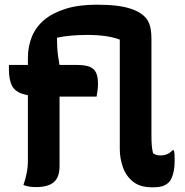

<svg xmlns="http://www.w3.org/2000/svg" viewBox="-20 -789 790 819"><path d="M18 -512H306Q342 -512 361.5 -504.5Q381 -497 389.5 -479.5Q398 -462 398 -432Q398 -417 396 -402.5Q394 -388 392 -377H176Q112 -377 77.5 -388Q43 -399 30.5 -424.5Q18 -450 18 -495Q18 -499 18 -504Q18 -509 18 -512ZM491 -620Q465 -630 430.5 -635Q396 -640 352 -640Q316 -640 282.5 -637Q249 -634 223 -628Q223 -610 224 -590Q225 -570 227.5 -551Q230 -532 234 -511Q234 -485 234 -442.5Q234 -400 234 -349.5Q234 -299 234 -248Q234 -197 234 -153Q234 -109 234 -81Q234 -32 209 -11.5Q184 9 135 9Q115 9 102 6.5Q89 4 80 0Q88 -23 93.5 -49Q99 -75 99 -106Q99 -159 99 -214Q99 -269 99 -324Q99 -379 99 -433.5Q99 -488 99 -541Q99 -591 116 -632.5Q133 -674 168.5 -704Q204 -734 260 -751.5Q316 -769 393 -769Q442 -769 478 -764.5Q514 -760 540 -751Q566 -742 583 -730Q607 -713 616.5 -688.5Q626 -664 626 -622Q626 -588 626 -550.5Q626 -513 626 -472.5Q626 -432 626 -389Q626 -346 626 -301Q626 -256 626 -210Q626 -186 627.5 -168Q629 -150 633 -135Q639 -131 646 -128.5Q653 -126 665 -126Q680 -126 693 -131.5Q706 -137 716 -148H722Q724 -139 724.5 -129Q725 -119 725 -104Q725 -71 718 -46.5Q711 -22 700 -11Q692 -3 681 2Q670 7 656.5 8.5Q643 10 629 10Q577 10 547 -14.5Q517 -39 504 -76.5Q491 -114 491 -153Q491 -201 491 -248Q491 -295 491 -341Q491 -387 491 -432.5Q491 -478 491 -525Q491 -572 491 -620Z"/></svg>

Font: Recursive Casual
Style: Bold
Weight: 700
Version: Version 1.085